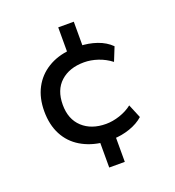

<svg xmlns="http://www.w3.org/2000/svg" viewBox="-134 -729 867 950"><g transform="rotate(-20 300.0 -254.0)"><path d="M279 115V-35L295 -12Q229 -19 178 -49.5Q127 -80 99.5 -132.5Q72 -185 72 -256Q72 -326 99.5 -378Q127 -430 177.5 -461Q228 -492 295 -498L279 -475V-623H361V-479L344 -500Q393 -499 436.5 -484Q480 -469 509 -440L480 -368Q449 -392 412 -404.5Q375 -417 339 -417Q262 -417 215.5 -375Q169 -333 169 -255Q169 -179 215.5 -136Q262 -93 339 -93Q374 -93 411.5 -105.5Q449 -118 477 -140L507 -68Q478 -42 434.5 -27Q391 -12 345 -11L361 -32V115Z"/></g></svg>

Font: Nunito Sans 12pt ExtraLight 7pt Medium
Style: Regular
Weight: 500
Version: Version 3.101;gftools[0.9.27]